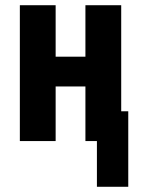

<svg xmlns="http://www.w3.org/2000/svg" viewBox="-20 -540 540 735"><path d="M351 175V0H307V-209H193V0H56V-520H193V-323H307V-520H444V-114H471V175Z"/></svg>

Font: Iosevka SS04 Heavy
Style: Regular
Weight: 900
Monospace: yes
Designer: Belleve Invis
Foundry: Belleve Invis
Version: Version 19.0.0; ttfautohint (v1.8.4)